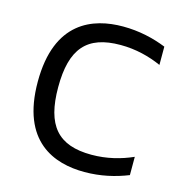

<svg xmlns="http://www.w3.org/2000/svg" viewBox="-102 -770 833 872"><g transform="rotate(15 314.0 -334.0)"><path d="M382 -76C224 -76 157 -154 157 -334C157 -515 224 -592 382 -592C454 -592 519 -575 575 -550V-636C515 -660 447 -676 371 -676C230 -676 61 -617 61 -334C61 -51 230 8 371 8C447 8 515 -8 575 -32V-118C519 -93 454 -76 382 -76Z"/></g></svg>

Font: Maven Pro
Style: Medium
Weight: 500
Designer: Joe Prince
Foundry: Joe Prince
Version: Version 1.003